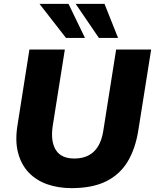

<svg xmlns="http://www.w3.org/2000/svg" viewBox="-20 -961 801 992"><path d="M350 11Q281 11 224 -9Q167 -29 128 -70Q89 -111 73 -173Q57 -235 71 -318L132 -705H315L252 -308Q241 -230 268.5 -186Q296 -142 364 -142Q426 -142 463.5 -176.5Q501 -211 513 -281L580 -705H761L695 -290Q680 -193 639.5 -126Q599 -59 528 -24Q457 11 350 11ZM491 -765 371 -941H520L590 -765ZM321 -765 184 -941H334L419 -765Z"/></svg>

Font: Nunito Sans 12pt Black
Style: Italic
Weight: 900
Italic angle: -9°
Designer: Vernon Adams
Foundry: Vernon Adams
Version: Version 3.101;gftools[0.9.27]